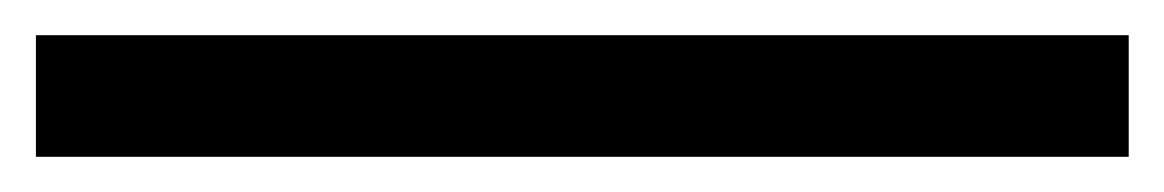

<svg xmlns="http://www.w3.org/2000/svg" viewBox="-28 70 655 108"><path d="M606.9 158.2H-7.8V89.8H606.9Z"/></svg>

Font: WenQuanYi Micro Hei Mono
Style: Regular
Weight: 400
Foundry: Ascender Corporation
Version: Version 0.2.0-beta